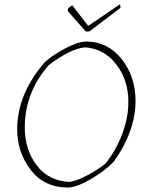

<svg xmlns="http://www.w3.org/2000/svg" viewBox="-20 -833 662 860"><path d="M364 -692 283 -784 285 -795Q295 -805 304 -809L375 -717L516 -813Q520 -809 520 -798L380 -692ZM284 7Q178 7 117.5 -72Q57 -151 57 -254Q57 -411 180 -554Q218 -588 273.5 -617Q329 -646 366 -647Q462 -647 524.5 -569Q587 -491 587 -381Q587 -246 490 -109Q449 -67 386.5 -30.5Q324 6 284 7ZM291 -18Q322 -22 371.5 -48Q421 -74 453 -101Q500 -160 527.5 -233Q555 -306 555 -376Q555 -475 500.5 -545Q446 -615 361 -621Q295 -615 198 -541Q91 -418 91 -262Q91 -163 144 -93Q197 -23 291 -18Z"/></svg>

Font: Albura ExtraLight
Style: Italic
Weight: 156
Italic angle: -7°
Designer: Mercedes Jáuregui
Foundry: Omnibus-Type Team
Version: Version 1.000